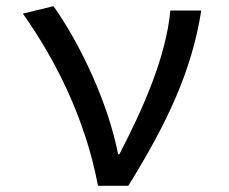

<svg xmlns="http://www.w3.org/2000/svg" viewBox="-20 -601 740 621"><path d="M54 -557C157 -411 255 -222 297 0H395C520 -202 600 -370 631 -567H531C517 -416 442 -248 366 -102H362C330 -268 239 -460 153 -581Z"/></svg>

Font: Kawkab Mono Light
Style: Bold
Weight: 400
Monospace: yes
Designer: Abdullah Arif
Foundry: Abdullah Arif
Version: Version 1.000;PS 000.500;hotconv 1.0.88;makeotf.lib2.5.64775